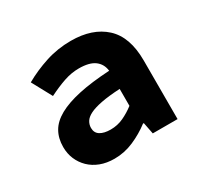

<svg xmlns="http://www.w3.org/2000/svg" viewBox="-117 -650 834 805"><g transform="rotate(-30 300.0 -248.0)"><path d="M224 12Q186 12 156 0.5Q126 -11 105 -31.5Q84 -52 72.5 -79Q61 -106 61 -138Q61 -180 79 -211.5Q97 -243 136.5 -265Q176 -287 238 -300.5Q300 -314 388 -319Q384 -353 358.5 -372Q333 -391 282 -391Q246 -391 209.5 -378.5Q173 -366 131 -345L79 -441Q130 -470 188.5 -489Q247 -508 311 -508Q415 -508 475 -453Q535 -398 535 -284V0H415L404 -56H400Q362 -27 317 -7.5Q272 12 224 12ZM271 -102Q304 -102 333 -115.5Q362 -129 388 -149V-231Q333 -228 297 -221Q261 -214 240 -203.5Q219 -193 210.5 -179Q202 -165 202 -149Q202 -125 220.5 -113.5Q239 -102 271 -102Z"/></g></svg>

Font: Source Code Pro
Style: Bold
Weight: 700
Monospace: yes
Designer: Paul D. Hunt, Teo Tuominen
Foundry: Adobe Systems Incorporated
Version: Version 2.030;PS 1.000;hotconv 16.6.51;makeotf.lib2.5.65220